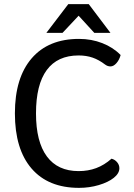

<svg xmlns="http://www.w3.org/2000/svg" viewBox="-20 -898 649 928"><path d="M52 -350Q52 -522 133 -616Q214 -710 362 -710Q422 -710 474.5 -689.5Q527 -669 563 -632Q557 -609 543 -593Q529 -577 514 -577Q500 -577 488 -586Q458 -609 427.5 -619.5Q397 -630 360 -630Q258 -630 206 -559.5Q154 -489 154 -350Q154 -213 206.5 -142Q259 -71 360 -71Q406 -71 445 -85.5Q484 -100 519 -131Q535 -127 546 -114Q557 -101 557 -85Q557 -60 530 -38.5Q503 -17 457.5 -3.5Q412 10 362 10Q213 10 132.5 -83.5Q52 -177 52 -350ZM310 -878H409L514 -739H436L360 -822L282 -739H204Z"/></svg>

Font: Krub Medium
Style: Regular
Weight: 500
Designer: Ekaluck Peanpanawate
Foundry: Cadson Demak Co.,Ltd.
Version: Version 1.000; ttfautohint (v1.6)